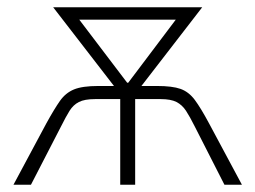

<svg xmlns="http://www.w3.org/2000/svg" viewBox="-20 -507 701 527"><path d="M17 0 107 -168Q129 -208 144.5 -230Q160 -252 183 -261.5Q206 -271 250 -271H300L299 -263L126 -487H535L362 -263L361 -271H411Q453 -271 475.5 -263Q498 -255 514.5 -233Q531 -211 554 -168L644 0H596L515 -159Q501 -187 490.5 -203Q480 -219 464.5 -227Q449 -235 421 -235H351V0H310V-235H241Q212 -235 196.5 -227Q181 -219 171 -203Q161 -187 147 -159L65 0ZM329 -280H332L473 -467L474 -453H186L187 -467Z"/></svg>

Font: Nunito Sans 10pt Condensed ExtraLight
Style: Regular
Weight: 250
Width: 3
Designer: Vernon Adams
Foundry: Vernon Adams
Version: Version 3.101;gftools[0.9.27]